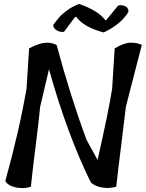

<svg xmlns="http://www.w3.org/2000/svg" viewBox="-20 -956 741 976"><path d="M563 -710Q612 -739 644.5 -739Q677 -739 701 -728L620 -414Q615 -368 597.5 -229.5Q580 -91 571 -7Q537 3 501 -2.5Q465 -8 442 -28Q322 -271 229 -604L184 -413Q179 -355 161.5 -216.5Q144 -78 137 -7Q103 5 62 -3Q21 -11 7 -36Q77 -287 115 -506L128 -710Q180 -739 222 -739Q244 -739 268 -727Q337 -469 420 -245L476 -143Q533 -395 550 -505ZM361 -869 305 -794Q283 -792 266.5 -803Q250 -814 251 -830Q269 -854 283 -870Q297 -886 323.5 -905Q350 -924 382 -936Q478 -903 515 -854L519 -853L581 -928Q604 -933 620 -922.5Q636 -912 632 -894Q594 -832 507 -791Q405 -818 367 -871Z"/></svg>

Font: Tillana Medium
Style: Regular
Weight: 500
Designer: Lipi Raval (Devanagari, Latin), Jonny Pinhorn (Latin)
Foundry: Indian Type Foundry
Version: Version 2.003;PS 1.0;hotconv 1.0.79;makeotf.lib2.5.61930; tt